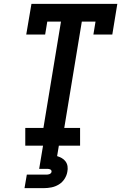

<svg xmlns="http://www.w3.org/2000/svg" viewBox="-20 -755 640 995"><path d="M111 0V-92H205L296 -643H225L214 -576H116L143 -735H588L562 -576H464L475 -643H404L313 -92H395V0ZM107 220 119 150H219Q223 150 227.5 149.5Q232 149 236 147.5Q240 146 243.5 142.5Q247 139 247 135Q248 131 245.5 127.5Q243 124 239.5 122.5Q236 121 232 120.5Q228 120 224 120H183L203 0H285L276 54Q289 58 300.5 64.5Q312 71 320 82Q328 93 330 107Q332 121 329 135Q326 154 314.5 172Q303 190 285 201Q267 212 247 216Q227 220 207 220Z"/></svg>

Font: Iosevka Etoile SmBdObl
Style: Regular
Weight: 600
Italic angle: -9°
Designer: Belleve Invis
Foundry: Belleve Invis
Version: Version 15.5.2; ttfautohint (v1.8.4)